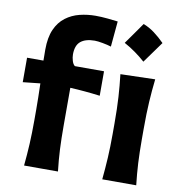

<svg xmlns="http://www.w3.org/2000/svg" viewBox="-89 -909 932 992"><g transform="rotate(10 376.5 -413.5)"><path d="M584.6 -827.3Q614.6 -816 642.8 -795.1Q671 -774.1 697.4 -747.3Q657.1 -690.9 616.8 -635.5Q592.1 -657.6 564.4 -677.4Q536.8 -697.3 505.1 -714.5Q525.5 -743.5 545.4 -771.4Q565.2 -799.4 584.6 -827.3ZM103 0Q108.9 -59.6 111.8 -115.2Q114.7 -170.9 114.7 -239.7V-294.4Q114.7 -325.2 114 -359.6Q113.3 -394 112.3 -432.6L21.5 -422.9V-551.3H107.4Q107.4 -566.4 107.2 -580.6Q106.9 -594.7 106.9 -608.4Q106.9 -672.9 125.7 -715.1Q144.5 -757.3 177 -781.7Q209.5 -806.2 250 -816.2Q290.5 -826.2 333.5 -826.2Q362.8 -826.2 397.7 -822.8Q432.6 -819.3 450.2 -816.9L438 -683.1Q419.4 -689 393.1 -693.8Q366.7 -698.7 351.1 -698.7Q303.2 -698.7 277.6 -678Q252 -657.2 252 -609.4Q252 -593.8 257.3 -575.9Q262.7 -558.1 272.5 -551.3H425.3V-422.9Q384.8 -428.2 345.9 -431.6Q307.1 -435.1 268.6 -437V-239.7Q268.6 -170.9 271.2 -115.2Q273.9 -59.6 280.8 0ZM513.2 0Q519 -59.6 522.2 -115.2Q525.4 -170.9 525.4 -239.7V-294.4Q525.4 -375.5 521.7 -433.8Q518.1 -492.2 511.2 -551.3L692.9 -556.2Q686 -495.6 682.4 -436.3Q678.7 -377 678.7 -294.4V-239.7Q678.7 -170.9 681.6 -115.2Q684.6 -59.6 691.4 0Z"/></g></svg>

Font: Pinar DS1 Bold
Style: Regular
Weight: 700
Designer: Amin Abedi
Version: Version 3.000